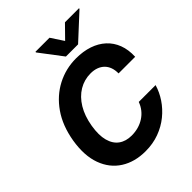

<svg xmlns="http://www.w3.org/2000/svg" viewBox="-264 -1096 1248 1248"><g transform="rotate(-45 360.5 -472.0)"><path d="M334.5 9.8Q235.4 9.8 164.4 -35.5Q93.4 -80.8 62.1 -166.4Q30.9 -252.1 50.5 -372.7Q70.3 -489.9 127.1 -571.3Q184 -652.6 265.8 -695Q347.6 -737.3 441.3 -737.3Q506.3 -737.3 558.9 -719.6Q611.4 -701.9 648.6 -667.8Q685.8 -633.8 704.5 -584.6Q723.2 -535.4 720.4 -472.5H567.7Q568.1 -502.9 559.5 -526.8Q550.9 -550.6 534.1 -567.2Q517.4 -583.8 493.4 -592.6Q469.3 -601.4 439.2 -601.4Q380.9 -601.4 332.2 -572.2Q283.5 -543.1 250 -487.9Q216.6 -432.7 203.6 -354.9Q191.2 -279.2 205 -228.4Q218.8 -177.5 254.3 -151.9Q289.7 -126.2 342.7 -126.2Q375.4 -126.2 404.7 -134.4Q434 -142.7 458.4 -158.5Q482.9 -174.3 501 -197Q519.1 -219.6 529.4 -248.6H684.1Q669.5 -198.3 638.7 -152.1Q607.8 -105.8 562.8 -69.2Q517.9 -32.7 460.4 -11.5Q402.8 9.8 334.5 9.8ZM414.2 -953.9 471.2 -867.2 556.3 -953.9H685.6L684.7 -948.6L515.1 -792H403.2L284.3 -948.6L285.3 -953.9Z"/></g></svg>

Font: Inter Tight
Style: Italic
Weight: 400
Italic angle: -9.39999°
Designer: Rasmus Andersson
Foundry: rsms
Version: Version 3.002